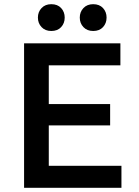

<svg xmlns="http://www.w3.org/2000/svg" viewBox="-20 -897 666 917"><path d="M95 0V-690H555V-585H213V-400H506V-298H213V-105H560V0ZM161 -813Q161 -840 178.5 -858.5Q196 -877 225 -877Q255 -877 272 -858.5Q289 -840 289 -813Q289 -786 272 -767.5Q255 -749 225 -749Q196 -749 178.5 -767.5Q161 -786 161 -813ZM361 -813Q361 -840 378.5 -858.5Q396 -877 425 -877Q455 -877 472 -858.5Q489 -840 489 -813Q489 -786 472 -767.5Q455 -749 425 -749Q396 -749 378.5 -767.5Q361 -786 361 -813Z"/></svg>

Font: Radio Canada Medium
Style: Regular
Weight: 500
Designer: Charles Daoud, Etienne Aubert Bonn, Alexandre Saumier Demers, Jacques Le Bailly
Foundry: Radio-Canada
Version: Version 2.104; ttfautohint (v1.8.4.7-5d5b);gftools[0.9.28.de